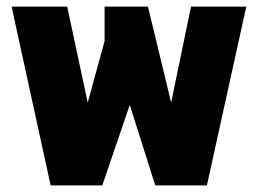

<svg xmlns="http://www.w3.org/2000/svg" viewBox="-20 -560 779 580"><path d="M15 -540H183L245 -250L296 -436V-540H427L497 -250L557 -540H724L605 0H449L372 -243L289 0H133Z"/></svg>

Font: Kanit Bold
Style: Regular
Weight: 700
Designer: Katatrad Team
Foundry: CadsonDemak
Version: Version 1.000